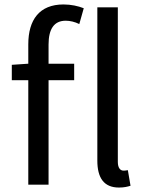

<svg xmlns="http://www.w3.org/2000/svg" viewBox="-20 -829 650 862"><path d="M514 13C538 13 553 9 566 5L554 -65C544 -63 539 -63 534 -63C521 -63 509 -74 509 -102V-796H417V-108C417 -31 446 13 514 13ZM33 -469H107V0H198V-469H313V-543H198V-629C198 -699 223 -736 275 -736C294 -736 316 -731 336 -721L356 -792C331 -802 299 -809 265 -809C157 -809 107 -740 107 -630V-543L33 -538Z"/></svg>

Font: Noto Sans CJK SC
Style: Regular
Weight: 400
Designer: Ryoko NISHIZUKA 西塚涼子 (kana, bopomofo & ideographs); Paul D. Hunt (Latin, Greek & Cyrillic); Sandoll Communications 산돌커뮤니
Foundry: Adobe
Version: Version 2.004;hotconv 1.0.118;makeotfexe 2.5.65603